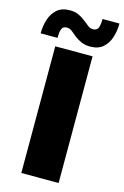

<svg xmlns="http://www.w3.org/2000/svg" viewBox="-166 -993 680 1054"><g transform="rotate(15 174.0 -466.0)"><path d="M68 -720H280V0H68ZM-28 -768Q-28 -810 -16 -847.5Q-4 -885 23 -908.5Q50 -932 96 -932Q126 -932 148 -921Q170 -910 187 -896Q201 -885 214 -874.5Q227 -864 243 -864Q267 -864 273.5 -883Q280 -902 280 -932H376Q376 -890 364 -852.5Q352 -815 325 -791.5Q298 -768 252 -768Q224 -768 202.5 -777.5Q181 -787 164 -800Q149 -812 135 -824Q121 -836 104 -836Q80 -836 74 -817Q68 -798 68 -768Z"/></g></svg>

Font: Kufam Black
Style: Regular
Weight: 900
Designer: Wael Morcos, Artur Schmal
Foundry: Original Type
Version: Version 1.301; ttfautohint (v1.8.3)